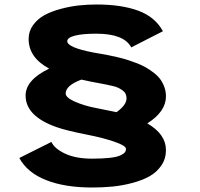

<svg xmlns="http://www.w3.org/2000/svg" viewBox="-20 -726 890 855"><path d="M719 -57.5Q719 -19 698.5 11Q678 41 645.8 59Q613.5 77 569 88.8Q524.5 100.5 481 104.8Q437.5 109 389.5 109Q269 109 185.2 76Q101.5 43 66 -22.5L209 -94Q222 -64.5 269.5 -42Q317 -19.5 389.5 -19.5Q436 -19.5 467.5 -23Q499 -26.5 514.2 -33.2Q529.5 -40 535.2 -46.8Q541 -53.5 541 -63Q541 -77 490.5 -94.5Q440 -112 374 -125Q276.5 -144 231.5 -160Q94 -208.5 94 -300.5Q94 -370 199 -420.5Q107.5 -469.5 107.5 -552.5Q107.5 -587 127.5 -614.5Q147.5 -642 178.5 -658.8Q209.5 -675.5 250.8 -686.5Q292 -697.5 331 -701.8Q370 -706 409.5 -706Q520.5 -706 595.5 -678.5Q670.5 -651 705.5 -587L564.5 -515Q532 -576 409 -576Q347.5 -576 313.5 -567.2Q279.5 -558.5 279.5 -542.5Q279.5 -514.5 396.5 -492Q402.5 -491 423.8 -487.2Q445 -483.5 459.5 -480.8Q474 -478 499.2 -472.2Q524.5 -466.5 543 -460.8Q561.5 -455 586 -445.8Q610.5 -436.5 627.8 -426.8Q645 -417 663.2 -403.2Q681.5 -389.5 693 -374Q704.5 -358.5 711.8 -338.8Q719 -319 719 -297Q719 -229 636 -176.5Q719 -128.5 719 -57.5ZM407.5 -245Q484.5 -230 499 -226.5Q543.5 -258.5 543.5 -288Q543.5 -299.5 539.2 -308.2Q535 -317 525.8 -323.5Q516.5 -330 507 -334.8Q497.5 -339.5 481.2 -343.2Q465 -347 452.8 -349.5Q440.5 -352 420 -355.8Q399.5 -359.5 387 -362Q377 -364.5 342.5 -371.5Q272.5 -345.5 272.5 -309.5Q272.5 -291.5 313.8 -273.2Q355 -255 407.5 -245Z"/></svg>

Font: League Mono Wide ExtraBold
Style: Regular
Weight: 800
Width: 8
Designer: Tyler Finck
Foundry: The League of Moveable Type / Tyler Finck
Version: Version 2.210